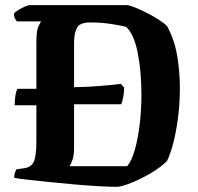

<svg xmlns="http://www.w3.org/2000/svg" viewBox="-20 -724 767 744"><path d="M435 0Q407 0 362.5 -2.5Q318 -5 267 -9.5Q216 -14 168 -19Q120 -24 84 -28Q48 -32 35 -35Q35 -46 38 -55Q41 -64 44 -68L73 -72Q102 -76 111.5 -98.5Q121 -121 121 -176V-316H37Q37 -338 40 -355.5Q43 -373 48 -380H121V-560Q121 -606 129 -622Q137 -638 139 -641H46Q43 -643 38.5 -651.5Q34 -660 34 -671Q39 -678 51.5 -685.5Q64 -693 76.5 -698.5Q89 -704 95 -704H473Q484 -703 506 -694Q528 -685 553 -672Q578 -659 598.5 -645.5Q619 -632 628 -622Q656 -570 666.5 -508.5Q677 -447 677 -383Q677 -324 670 -269Q663 -214 651.5 -170Q640 -126 627 -100Q603 -76 566 -54Q529 -32 492.5 -17Q456 -2 435 0ZM249 -80H473Q491 -102 503 -145.5Q515 -189 521.5 -244Q528 -299 528 -357Q528 -445 514 -517.5Q500 -590 469 -620Q445 -626 408.5 -631.5Q372 -637 328 -637Q290 -637 278.5 -616.5Q267 -596 267 -558V-386Q318 -387 363 -390.5Q408 -394 448 -399L461 -385Q461 -363 457 -345.5Q453 -328 450 -320H267V-149Q267 -123 261 -105Q255 -87 249 -80Z"/></svg>

Font: Texturina 72pt ExtraBold
Style: Regular
Weight: 800
Designer: Guillermo Torres Carreño
Foundry: Omnibus-Type
Version: Version 1.002; ttfautohint (v1.8.3)